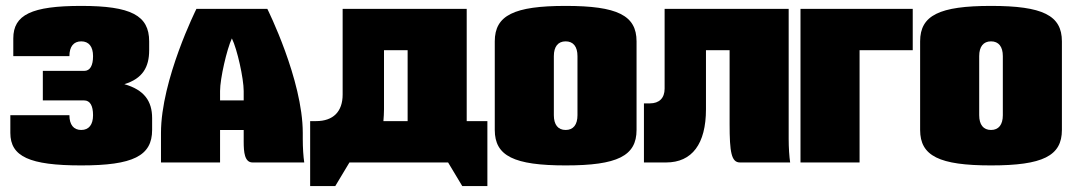

<svg xmlns="http://www.w3.org/2000/svg" viewBox="-20 -550 3630 650"><path d="M401 -265C463 -284 485 -323 485 -380V-410C485 -498 423 -530 255 -530C87 -530 25 -500 25 -420V-360H215C215 -392 229 -410 255 -410C281 -410 295 -392 295 -360C295 -328 285 -310 265 -310H125V-210H265C285 -210 295 -192 295 -160C295 -128 281 -110 255 -110C229 -110 215 -128 215 -160H15V-100C15 -20 80 10 255 10C430 10 495 -22 495 -110V-150C495 -208 468 -246 401 -265Z M645 -520C645 -520 525 -280 525 -100V0H725V-110H805V-70C805 -35 808 0 835 0H1010C1007 -20 1005 -49 1005 -80V-100C1005 -280 885 -520 885 -520ZM725 -210V-242C725 -284 748 -384 765 -420C783 -384 805 -284 805 -242V-210Z M1140 -520V-230C1140 -172 1108 -140 1050 -140H1030V80H1115L1163 0H1497L1545 80H1630V-140H1560V-520ZM1280 -380H1360V-140H1278C1279 -153 1280 -166 1280 -180Z M1895 -530C1720 -530 1655 -498 1655 -410V-110C1655 -22 1720 10 1895 10C2070 10 2135 -22 2135 -110V-410C2135 -498 2070 -530 1895 -530ZM1895 -410C1921 -410 1935 -392 1935 -360V-160C1935 -128 1921 -110 1895 -110C1869 -110 1855 -128 1855 -160V-360C1855 -392 1869 -410 1895 -410Z M2230 -520V-250C2230 -218 2212 -200 2180 -200H2160V0H2235C2323 0 2370 -63 2370 -180V-380H2450V-130C2450 -35 2456 0 2485 0H2655C2652 -20 2650 -50 2650 -80V-520Z M2690 0H2890V-380H3070V-520H2690Z M3335 -530C3160 -530 3095 -498 3095 -410V-110C3095 -22 3160 10 3335 10C3510 10 3575 -22 3575 -110V-410C3575 -498 3510 -530 3335 -530ZM3335 -410C3361 -410 3375 -392 3375 -360V-160C3375 -128 3361 -110 3335 -110C3309 -110 3295 -128 3295 -160V-360C3295 -392 3309 -410 3335 -410Z"/></svg>

Font: MikodacsPCS
Style: Regular
Weight: 900
Designer: gluk (gluksza@wp.pl)
Foundry: gluk (gluksza@wp.pl)
Version: Version 0.27